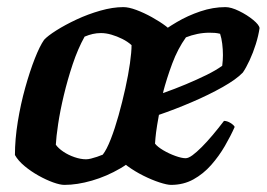

<svg xmlns="http://www.w3.org/2000/svg" viewBox="-20 -520 750 540"><path d="M461 0Q450 0 428.5 -7Q407 -14 383 -26Q359 -38 338.5 -53Q318 -68 309 -84Q309 -129 317.5 -176.5Q326 -224 339.5 -267Q353 -310 367 -343.5Q381 -377 392 -394Q402 -405 424.5 -422.5Q447 -440 477.5 -458Q508 -476 543.5 -488Q579 -500 614 -500Q630 -500 652.5 -489Q675 -478 692 -464Q709 -450 710 -441Q707 -420 699.5 -396Q692 -372 682 -350.5Q672 -329 663 -316Q645 -297 606 -275Q567 -253 519 -232.5Q471 -212 427 -197Q421 -164 419 -148Q417 -132 416 -116Q423 -107 439 -97.5Q455 -88 473 -81.5Q491 -75 502 -75Q510 -75 521.5 -83.5Q533 -92 547.5 -106.5Q562 -121 578 -140Q594 -159 610 -180Q619 -180 628.5 -174Q638 -168 640 -163Q629 -138 612.5 -109.5Q596 -81 574 -56Q552 -31 524 -15.5Q496 0 461 0ZM438 -258Q472 -270 503 -283Q534 -296 560.5 -309Q587 -322 605 -335Q606 -343 606.5 -350.5Q607 -358 607 -365Q607 -381 605 -397Q603 -413 599 -425Q591 -427 584 -427.5Q577 -428 569 -428Q552 -428 535 -424.5Q518 -421 503 -415Q480 -383 464.5 -341.5Q449 -300 438 -258ZM161 0Q149 0 129.5 -7Q110 -14 88.5 -26Q67 -38 49 -53Q31 -68 22 -84Q22 -128 30 -177.5Q38 -227 51 -273.5Q64 -320 78 -355.5Q92 -391 104 -408Q114 -419 138.5 -434.5Q163 -450 195 -465Q227 -480 262 -490Q297 -500 327 -500Q342 -500 363.5 -492Q385 -484 407.5 -471.5Q430 -459 446.5 -446.5Q463 -434 466 -425Q466 -395 458 -350Q450 -305 438 -256.5Q426 -208 411.5 -166.5Q397 -125 384 -102Q357 -69 318.5 -46.5Q280 -24 238.5 -12Q197 0 161 0ZM222 -72Q228 -72 236 -74Q244 -76 253 -79Q262 -82 269 -85Q280 -99 291.5 -128.5Q303 -158 313.5 -195.5Q324 -233 332.5 -271.5Q341 -310 345.5 -342Q350 -374 350 -393Q339 -403 324 -410.5Q309 -418 293.5 -422.5Q278 -427 264 -427Q252 -427 241 -424.5Q230 -422 218 -417Q199 -383 184.5 -339.5Q170 -296 159.5 -252Q149 -208 143.5 -171Q138 -134 137 -113Q144 -103 158 -93.5Q172 -84 189.5 -78Q207 -72 222 -72Z"/></svg>

Font: Texturina 12pt
Style: Bold Italic
Weight: 700
Italic angle: -11°
Designer: Guillermo Torres Carreño
Foundry: Omnibus-Type
Version: Version 1.002